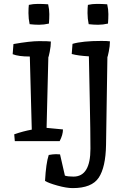

<svg xmlns="http://www.w3.org/2000/svg" viewBox="-20 -724 653 985"><path d="M231 -603Q205 -597 180.5 -597Q156 -597 132 -600Q126 -628 126 -656.5Q126 -685 128 -699Q150 -704 174.5 -704Q199 -704 227 -702Q233 -676 233 -651.5Q233 -627 231 -603ZM49 -498Q134 -513 181 -513Q228 -513 241 -511Q241 -487 235 -458Q229 -429 228 -430L219 -68L303 -60Q303 -32 286 0H56L53 -35Q99 -51 143 -59Q137 -309 133 -434Q75 -434 45 -446ZM353 241Q321 241 274.5 228Q228 215 211 204Q216 113 230 71Q252 67 267.5 67Q283 67 288 68L313 177Q328 182 357 182Q444 182 444 39Q444 -45 440.5 -212.5Q437 -380 436 -435Q381 -438 348 -447L352 -499Q403 -514 500 -514Q531 -514 544 -512Q544 -488 538 -459Q532 -430 531 -431Q528 -283 524 20Q522 134 486.5 187.5Q451 241 353 241ZM534 -603Q508 -597 483.5 -597Q459 -597 435 -600Q429 -628 429 -656.5Q429 -685 431 -699Q453 -704 477.5 -704Q502 -704 530 -702Q536 -676 536 -651.5Q536 -627 534 -603Z"/></svg>

Font: Inika
Style: Regular
Weight: 400
Designer: Constanza Artigas Preller
Foundry: Constanza Artigas Preller
Version: Version 1.001